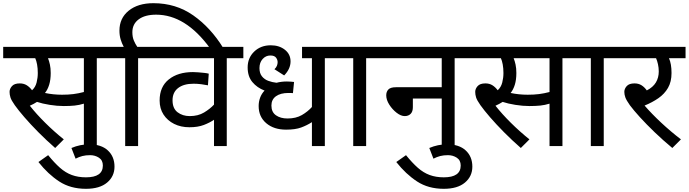

<svg xmlns="http://www.w3.org/2000/svg" viewBox="-20 -916 4319 1204"><path d="M587 -551V0H506V-266Q477 -257 448 -254Q419 -251 380 -251Q338 -251 291.5 -258.5Q245 -266 212 -277Q192 -264 167 -253Q208 -201 263.5 -146Q319 -91 380 -42L326 12Q270 -37 220.5 -87Q171 -137 133 -181Q95 -225 73 -256Q51 -287 45.5 -305Q40 -323 40 -340Q40 -359 55 -376Q70 -393 104 -393Q129 -393 147.5 -381.5Q166 -370 181 -350Q202 -369 209.5 -398.5Q217 -428 217 -458Q217 -488 212.5 -512Q208 -536 201 -551H0V-622H691V-551ZM369 -322Q408 -322 440 -326Q472 -330 506 -339V-551H281Q288 -534 293 -511Q298 -488 298 -458Q298 -416 288.5 -385Q279 -354 262 -333Q314 -322 369 -322Z M428 12Q482 -11 540 -11Q615 -11 656.5 27.5Q698 66 698 129Q698 190 651.5 229Q605 268 519 268Q422 268 351.5 222Q281 176 221 100L282 57Q321 105 356 136Q391 167 430.5 181.5Q470 196 519 196Q625 196 625 122Q625 89 600.5 73Q576 57 545 57Q518 57 496.5 62.5Q475 68 454 79Z M765 -551H676V-622H756Q744 -644 736.5 -669Q729 -694 729 -724Q729 -802 787 -849Q845 -896 942 -896Q1083 -896 1192 -819.5Q1301 -743 1380 -615H1296Q1143 -824 959 -824Q889 -824 849.5 -794.5Q810 -765 810 -714Q810 -684 819.5 -661.5Q829 -639 841 -622H949V-551H846V0H765Z M1506 -551H1402V0H1322V-165Q1296 -147 1258.5 -132.5Q1221 -118 1168 -118Q1114 -118 1072 -139Q1030 -160 1005.5 -197.5Q981 -235 981 -286Q981 -372 1038.5 -418Q1096 -464 1190 -464Q1203 -464 1222.5 -462.5Q1242 -461 1260.5 -459Q1279 -457 1289 -454L1284 -381Q1265 -385 1241 -388Q1217 -391 1194 -391Q1132 -391 1097 -364Q1062 -337 1062 -287Q1062 -236 1093.5 -212Q1125 -188 1170 -188Q1222 -188 1259.5 -210.5Q1297 -233 1322 -260V-551H935V-622H1506Z M2121 -551H2017V0H1936V-150Q1905 -130 1868.5 -116.5Q1832 -103 1774 -103Q1697 -103 1649.5 -143.5Q1602 -184 1602 -251Q1602 -278 1611 -303Q1620 -328 1639 -348Q1592 -366 1562.5 -401.5Q1533 -437 1533 -493Q1533 -553 1574 -592.5Q1615 -632 1678 -632Q1731 -632 1766.5 -604Q1802 -576 1802 -531Q1802 -484 1762 -443L1701 -482Q1712 -492 1716.5 -503.5Q1721 -515 1721 -526Q1721 -541 1711 -554.5Q1701 -568 1675 -568Q1647 -568 1627 -546Q1607 -524 1607 -489Q1607 -457 1622.5 -437.5Q1638 -418 1662.5 -409Q1687 -400 1714 -397Q1744 -405 1779 -405Q1790 -405 1803.5 -404Q1817 -403 1824 -402L1817 -332Q1811 -333 1802.5 -333Q1794 -333 1789 -333Q1739 -333 1710.5 -312.5Q1682 -292 1682 -254Q1682 -213 1710.5 -193Q1739 -173 1783 -173Q1836 -173 1873 -194.5Q1910 -216 1936 -245V-551H1874V-622H2121Z M2276 -551V0H2195V-551H2106V-622H2379V-551Z M2365 -622H2934V-551H2831V0H2750V-298H2569V-244Q2569 -216 2555 -202Q2541 -188 2518 -188Q2494 -188 2467 -209Q2440 -230 2421 -260Q2402 -290 2402 -318Q2402 -341 2415.5 -355Q2429 -369 2463 -369H2750V-551H2365Z M2672 12Q2726 -11 2784 -11Q2859 -11 2900.5 27.5Q2942 66 2942 129Q2942 190 2895.5 229Q2849 268 2763 268Q2666 268 2595.5 222Q2525 176 2465 100L2526 57Q2565 105 2600 136Q2635 167 2674.5 181.5Q2714 196 2763 196Q2869 196 2869 122Q2869 89 2844.5 73Q2820 57 2789 57Q2762 57 2740.5 62.5Q2719 68 2698 79Z M3507 -551V0H3426V-266Q3397 -257 3368 -254Q3339 -251 3300 -251Q3258 -251 3211.5 -258.5Q3165 -266 3132 -277Q3112 -264 3087 -253Q3128 -201 3183.5 -146Q3239 -91 3300 -42L3246 12Q3190 -37 3140.5 -87Q3091 -137 3053 -181Q3015 -225 2993 -256Q2971 -287 2965.5 -305Q2960 -323 2960 -340Q2960 -359 2975 -376Q2990 -393 3024 -393Q3049 -393 3067.5 -381.5Q3086 -370 3101 -350Q3122 -369 3129.5 -398.5Q3137 -428 3137 -458Q3137 -488 3132.5 -512Q3128 -536 3121 -551H2920V-622H3611V-551ZM3289 -322Q3328 -322 3360 -326Q3392 -330 3426 -339V-551H3201Q3208 -534 3213 -511Q3218 -488 3218 -458Q3218 -416 3208.5 -385Q3199 -354 3182 -333Q3234 -322 3289 -322Z M3766 -551V0H3685V-551H3596V-622H3869V-551Z M4250 -42 4196 12Q4137 -37 4085 -87Q4033 -137 3993 -181Q3953 -225 3930 -256Q3908 -287 3901.5 -305Q3895 -323 3895 -340Q3895 -359 3910 -376Q3925 -393 3959 -393Q3984 -393 4002.5 -381.5Q4021 -370 4036 -349Q4075 -369 4093 -399Q4111 -429 4111 -468Q4111 -491 4106 -513.5Q4101 -536 4094 -551H3855V-622H4279V-551H4175Q4191 -516 4191 -458Q4191 -403 4169 -365Q4147 -327 4109 -300.5Q4071 -274 4022 -254Q4067 -202 4126.5 -146.5Q4186 -91 4250 -42Z"/></svg>

Font: Go Noto Kurrent-Regular
Style: Regular
Weight: 400
Designer: Monotype Design Team
Foundry: Monotype Imaging Inc.
Version: Version 2.012; ttfautohint (v1.8.4.7-5d5b)